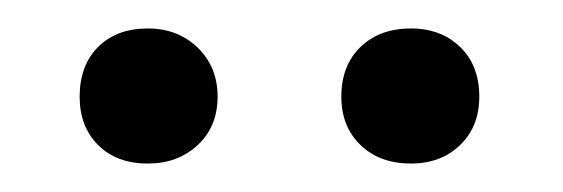

<svg xmlns="http://www.w3.org/2000/svg" viewBox="-20 -613 396 135"><path d="M84 -498Q62 -498 49 -511Q36 -524 36 -545Q36 -567 49 -580Q62 -593 84 -593Q105 -593 119 -579.5Q133 -566 133 -545Q133 -524 119 -511Q105 -498 84 -498ZM269 -498Q247 -498 233.5 -511Q220 -524 220 -545Q220 -567 233.5 -580Q247 -593 269 -593Q290 -593 303.5 -580Q317 -567 317 -545Q317 -524 303.5 -511Q290 -498 269 -498Z"/></svg>

Font: EauTest Medium
Style: Regular
Weight: 500
Designer: Christian Thalmann (Catharsis Fonts)
Version: Version 0.001;PS 000.001;hotconv 1.0.88;makeotf.lib2.5.64775